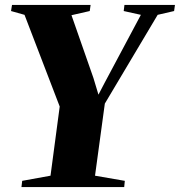

<svg xmlns="http://www.w3.org/2000/svg" viewBox="-20 -763 734 783"><path d="M67.5 0 70.5 -25.5 186 -46.5 223.5 -328.5 80 -702.5 25 -718 29 -743H349.5L346 -718L271.5 -701L361 -445L381.5 -377L406 -424L554.5 -702.5L484.5 -718L487.5 -743H693.5L690 -718L623 -702.5L407.5 -340.5L367.5 -46.5L489 -25.5L486.5 0Z"/></svg>

Font: Merriweather 120pt Black
Style: Italic
Weight: 900
Italic angle: -7.8°
Version: Version 2.101